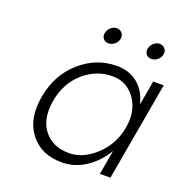

<svg xmlns="http://www.w3.org/2000/svg" viewBox="-117 -728 799 841"><g transform="rotate(20 282.5 -307.5)"><path d="M344 -470Q403 -470 442.5 -437Q482 -404 496 -346L516 -460H565L484 0H435L455 -114Q421 -57 370 -23.5Q319 10 259 10Q164 10 112.5 -56Q61 -122 80 -230Q99 -338 174 -404Q249 -470 344 -470ZM133 -230Q118 -142 159 -90.5Q200 -39 275 -39Q341 -39 400 -94Q459 -149 473 -230Q487 -311 447.5 -366Q408 -421 342 -421Q267 -421 207.5 -369Q148 -317 133 -230ZM450 -560.5Q441 -571 444 -587Q447 -603 459.5 -614Q472 -625 487 -625Q502 -625 511.5 -614Q521 -603 518 -587Q515 -571 502 -560.5Q489 -550 474 -550Q459 -550 450 -560.5ZM250 -560.5Q241 -571 244 -587Q247 -603 259.5 -614Q272 -625 287 -625Q302 -625 311.5 -614Q321 -603 318 -587Q315 -571 302 -560.5Q289 -550 274 -550Q259 -550 250 -560.5Z"/></g></svg>

Font: Renner* Light
Style: Light Italic
Weight: 300
Italic angle: -10°
Version: Version 003.000 ; ttfautohint (v0.97) -l 8 -r 50 -G 200 -x 1